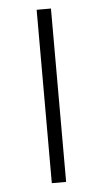

<svg xmlns="http://www.w3.org/2000/svg" viewBox="-49 -662 370 695"><g transform="rotate(-5 136.5 -315.0)"><path d="M111 -630H163V0H111Z"/></g></svg>

Font: Changa ExtraLight
Style: Regular
Weight: 275
Designer: Eduardo Rodriguez Tunni
Foundry: Eduardo Rodriguez Tunni
Version: Version 2.002; ttfautohint (v1.5) -l 8 -r 50 -G 200 -x 14 -H